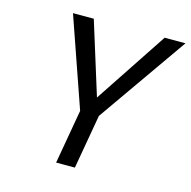

<svg xmlns="http://www.w3.org/2000/svg" viewBox="-103 -799 894 900"><g transform="rotate(15 344.0 -348.5)"><path d="M688 -697 384 -263 338 0H247L293 -263L142 -697H243L353 -344L587 -697Z"/></g></svg>

Font: Fz Poppins
Style: Italic
Weight: 400
Italic angle: -10°
Designer: Ninad Kale (Devanagari), Jonny Pinhorn (Latin)
Foundry: Indian Type Foundry
Version: Vit hóa bi Vntype.Com & FontZin.Com